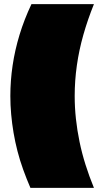

<svg xmlns="http://www.w3.org/2000/svg" viewBox="-20 -820 474 928"><path d="M434 -800H132Q97 -726 74.5 -652Q52 -578 41 -504Q30 -430 30 -356Q30 -312 34 -267.5Q38 -223 45.5 -178.5Q53 -134 64.5 -89.5Q76 -45 92 -0.5Q108 44 127 88H434Q411 32 393.5 -23.5Q376 -79 364.5 -134.5Q353 -190 347 -245.5Q341 -301 341 -356Q341 -430 351.5 -504Q362 -578 383 -652Q404 -726 434 -800Z"/></svg>

Font: Climate Crisis
Style: Regular
Weight: 400
Version: Version 1.003